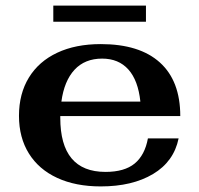

<svg xmlns="http://www.w3.org/2000/svg" viewBox="-20 -658 712 688"><path d="M510 -162H620Q603 -79 528.5 -34.5Q454 10 341 10Q251 10 185 -20.5Q119 -51 83.5 -108Q48 -165 48 -243Q48 -322 83.5 -380Q119 -438 185 -469Q251 -500 341 -500Q480 -500 553 -434Q626 -368 626 -242H196V-236Q196 -42 358 -42Q426 -42 462.5 -72Q499 -102 510 -162ZM200 -294H483Q475 -370 440 -409Q405 -448 346 -448Q284 -448 247 -408Q210 -368 200 -294ZM171 -638H503V-580H171Z"/></svg>

Font: Fahkwang
Style: Bold
Weight: 700
Designer: Suppakit Chalermlarp | Katatrad Co.,Ltd.
Foundry: Cadson Demak Co.,Ltd.
Version: Version 1.000; ttfautohint (v1.6)